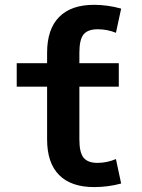

<svg xmlns="http://www.w3.org/2000/svg" viewBox="-20 -760 583 790"><path d="M48.8 -403.3V-500H173.8V-543Q173.8 -639.6 223.1 -689.9Q272.5 -740.2 367.2 -740.2Q421.9 -740.2 478.5 -724.6L457 -625Q421.9 -639.6 381.8 -639.6Q341.8 -639.6 324.2 -618.7Q306.6 -597.7 306.6 -543V-500H468.8V-403.3H306.6V-186.5Q306.6 -131.8 324.2 -110.8Q341.8 -89.8 380.9 -89.8Q419.9 -89.8 457 -105.5L478.5 -4.9Q424.8 9.8 367.2 9.8Q272.5 9.8 223.1 -40Q173.8 -89.8 173.8 -186.5V-403.3Z"/></svg>

Font: GenEi M Gothic v2 Bold
Style: Regular
Weight: 700
Version: Version 2.0